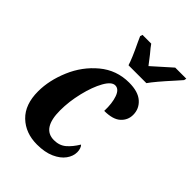

<svg xmlns="http://www.w3.org/2000/svg" viewBox="-225 -867 979 979"><g transform="rotate(45 264.0 -378.0)"><path d="M39 -186Q39 -265 74.5 -349Q110 -433 178 -489.5Q246 -546 336 -546Q401 -546 434 -517Q467 -488 467 -444Q467 -406 438.5 -380Q410 -354 348 -354Q350 -410 336.5 -448Q323 -486 296 -486Q270 -486 245 -441.5Q220 -397 203.5 -329Q187 -261 187 -197Q187 -67 272 -67Q311 -67 337 -89Q363 -111 386 -149Q392 -144 396 -132.5Q400 -121 400 -108Q400 -79 380.5 -52Q361 -25 322 -7.5Q283 10 227 10Q144 10 91.5 -40.5Q39 -91 39 -186ZM221 -724 208 -753 212 -766H275Q285 -751 309 -723Q316 -713 326 -701Q336 -689 346 -675L448 -766H528L525 -753L495 -719Q425 -642 400 -606H271Q260 -643 221 -724Z"/></g></svg>

Font: Noto Serif CondExtraBold
Style: Italic
Weight: 800
Width: 3
Italic angle: -12°
Designer: Monotype Design Team
Foundry: Monotype Imaging Inc.
Version: Version 1.001